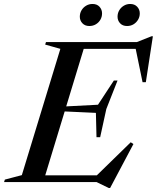

<svg xmlns="http://www.w3.org/2000/svg" viewBox="-58 -917 790 967"><path d="M246 -671 169.5 -692.5 173.5 -705H374L159.5 0H-37.5L-33.5 -12.5L52 -35ZM623 -682.5 676.5 -671H289.5L301 -705H631L705.5 -734.5H712L676.5 -503H660ZM490 30 428.5 0H85.5L97.5 -34H499.5L419.5 -24L600.5 -200.5L614 -191.5L496.5 30ZM446.5 -226H428L425 -348.5L207 -358.5L214 -378L435.5 -389.5L515.5 -511.5H534L477.5 -368ZM392 -786Q370 -786 357 -799.8Q344 -813.5 344 -833Q344 -850.5 352.5 -865Q361 -879.5 375.5 -888.2Q390 -897 408 -897Q430.5 -897 443.2 -883Q456 -869 456 -849.5Q456 -832.5 447.8 -818Q439.5 -803.5 425 -794.8Q410.5 -786 392 -786ZM582 -786Q559.5 -786 546.8 -799.8Q534 -813.5 534 -833Q534 -850.5 542.5 -865Q551 -879.5 565.5 -888.2Q580 -897 597.5 -897Q620 -897 633 -883Q646 -869 646 -849.5Q646 -832.5 637.5 -818Q629 -803.5 614.8 -794.8Q600.5 -786 582 -786Z"/></svg>

Font: Newsreader 60pt Medium
Style: Italic
Weight: 500
Italic angle: -17°
Designer: Hugues Gentile
Foundry: Production Type
Version: Version 1.003